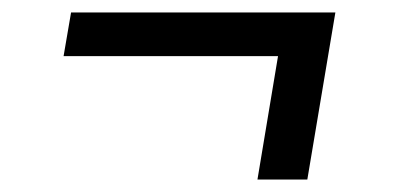

<svg xmlns="http://www.w3.org/2000/svg" viewBox="-20 -395 640 308"><path d="M393 -107 426 -305H82L94 -375H518L473 -107Z"/></svg>

Font: Iosevka Extended
Style: Italic
Weight: 400
Width: 7
Italic angle: -9°
Monospace: yes
Designer: Belleve Invis
Foundry: Belleve Invis
Version: Version 32.5.0; ttfautohint (v1.8.4)